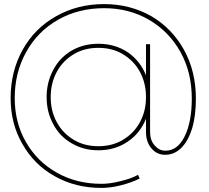

<svg xmlns="http://www.w3.org/2000/svg" viewBox="-20 -741 1021 939"><path d="M736 -30C721 -47 714 -69 714 -96V-525H694V-373C675 -420 645 -458 604 -486C563 -513 515 -527 461 -527C413 -527 370 -516 331 -494C292 -471 262 -440 241 -400C219 -360 208 -315 208 -266C208 -217 219 -172 241 -133C262 -93 292 -62 331 -40C370 -17 413 -6 461 -6C515 -6 563 -20 604 -48C645 -75 675 -113 694 -160V-96C694 -63 703 -36 721 -15C739 6 761 16 787 16C818 16 844 5 867 -18C890 -41 907 -73 920 -114C932 -155 938 -204 938 -259C938 -347 919 -426 880 -497C841 -567 788 -622 720 -662C651 -701 574 -721 489 -721C402 -721 324 -701 255 -662C185 -623 130 -568 91 -498C52 -428 32 -349 32 -262C32 -178 51 -103 90 -36C128 31 181 84 248 121C315 159 391 178 476 178C505 178 537 174 572 165C607 156 638 145 663 132L655 114C632 127 603 137 569 145C535 154 504 158 476 158C395 158 323 140 259 104C194 68 144 18 107 -46C70 -110 52 -182 52 -262C52 -345 71 -421 109 -488C146 -555 198 -607 265 -645C331 -682 406 -701 489 -701C570 -701 644 -682 709 -644C774 -606 826 -553 863 -486C900 -419 918 -343 918 -259C918 -182 906 -120 883 -74C860 -27 828 -4 789 -4C768 -4 751 -13 736 -30ZM341 -476C376 -497 416 -507 461 -507C506 -507 546 -497 581 -476C616 -455 644 -427 664 -390C684 -353 694 -312 694 -266C694 -220 684 -179 664 -143C644 -106 616 -78 581 -57C546 -36 506 -26 461 -26C416 -26 376 -36 341 -57C306 -78 278 -106 258 -143C238 -179 228 -220 228 -266C228 -312 238 -353 258 -390C278 -427 306 -455 341 -476Z"/></svg>

Font: Argentum Sans Thin
Style: Regular
Weight: 250
Designer: Julieta Ulanovsky
Foundry: Julieta Ulanovsky
Version: Version 5.001;February 15, 2019;FontCreator 11.5.0.2425 64-b